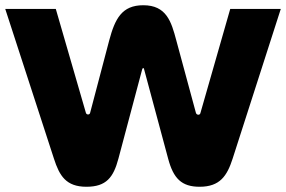

<svg xmlns="http://www.w3.org/2000/svg" viewBox="-21 -704 1092 733"><path d="M431 -98 522 -440C523 -443 524 -444 526 -444C527 -444 529 -443 529 -440L621 -98C641 -23 672 9 741 9C819 9 846 -33 867 -98L1051 -670H858L744 -272C743 -268 740 -266 736 -266C732 -266 728 -269 727 -273L652 -550C633 -622 614 -684 526 -684C444 -684 418 -632 396 -550L323 -273C322 -269 319 -267 315 -267C312 -267 308 -269 307 -273L192 -670H-1L185 -98C206 -33 231 9 309 9C385 9 412 -27 431 -98Z"/></svg>

Font: LT Wave Black
Style: Regular
Weight: 900
Designer: Daniel Lyons
Version: Version 2.5 (Glyphs App)